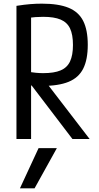

<svg xmlns="http://www.w3.org/2000/svg" viewBox="-20 -760 540 1050"><path d="M169 270H89L191 50H291ZM70 -728Q114 -735 146.5 -737.5Q179 -740 209 -740Q300 -740 355 -717.5Q410 -695 435 -645.5Q460 -596 460 -515Q460 -434 435 -384.5Q410 -335 355 -312.5Q300 -290 209 -290Q182 -290 156.5 -292Q131 -294 103 -298L129 -368Q155 -364 176 -362Q197 -360 216 -360Q276 -360 311.5 -375Q347 -390 363 -424Q379 -458 379 -514Q379 -571 363 -604.5Q347 -638 311.5 -653Q276 -668 216 -668Q196 -668 174.5 -666.5Q153 -665 126 -660L150 -688V0H70ZM376 0 126 -328H218L470 0Z"/></svg>

Font: M PLUS Code Latin
Style: Regular
Weight: 400
Designer: Coji Morishita
Foundry: UNDERFOREST DESIGN
Version: Version 1.002; ttfautohint (v1.8.3)